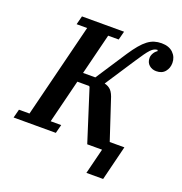

<svg xmlns="http://www.w3.org/2000/svg" viewBox="-181 -841 1072 1132"><g transform="rotate(20 355.0 -275.0)"><path d="M525 0H432L329 -323L324 -327H251L183 -54H249L235 0H-30L-16 -54H50L197 -644H131L145 -698H409L395 -644H329L265 -387H342L469 -581Q493 -617 514 -642Q535 -667 555 -682Q575 -697 596 -703.5Q617 -710 641 -710Q688 -710 714 -684.5Q740 -659 740 -622Q740 -590 721 -567Q702 -544 666 -544Q640 -544 621.5 -560Q603 -576 603 -605Q603 -619 611.5 -634Q620 -649 634 -658L631 -665Q620 -664 610.5 -659.5Q601 -655 589.5 -643Q578 -631 563.5 -610.5Q549 -590 528 -558L406 -372Q432 -366 447.5 -349Q463 -332 474 -294L552 -58H644L590 160H485Z"/></g></svg>

Font: IBM Plex Serif SmBld
Style: Italic
Weight: 600
Italic angle: -14°
Designer: Mike Abbink, Paul van der Laan, Pieter van Rosmalen
Foundry: Bold Monday
Version: Version 3.001